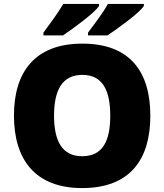

<svg xmlns="http://www.w3.org/2000/svg" viewBox="-20 -947 837 977"><path d="M712 -927H529C505 -882 456 -819 428 -781V-767H527C580 -802 691 -882 712 -917ZM484 -927H302C276 -882 229 -819 201 -781V-767H301C352 -802 463 -882 484 -917ZM745 -358C745 -580 643 -725 399 -725C158 -725 51 -581 51 -359C51 -136 158 10 398 10C643 10 745 -137 745 -358ZM255 -358C255 -486 295 -566 399 -566C503 -566 541 -486 541 -358C541 -230 503 -152 398 -152C296 -152 255 -230 255 -358Z"/></svg>

Font: Noto Sans UI Black
Style: Regular
Weight: 900
Designer: Monotype Design Team
Foundry: Monotype Imaging Inc.
Version: Version 1.901